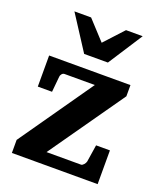

<svg xmlns="http://www.w3.org/2000/svg" viewBox="-134 -810 760 898"><g transform="rotate(20 245.5 -361.0)"><path d="M32.2 0V-64.9L288.1 -431.2H137.2Q129.4 -431.2 123.8 -424.1Q118.2 -417 118.2 -410.2L110.8 -333H40V-487.8H444.8V-432.1L183.1 -59.1H355Q358.4 -59.1 361.8 -61.5Q365.2 -64 368.4 -67.4Q371.6 -70.8 373.8 -75Q376 -79.1 377 -83L390.1 -168H459V0ZM309.6 -550.8H191.4L80.6 -722.2H163.6L250.5 -627.9L337.4 -722.2H420.4Z"/></g></svg>

Font: Charis SIL Eur
Style: Bold
Weight: 700
Foundry: SIL International
Version: Version 5.000